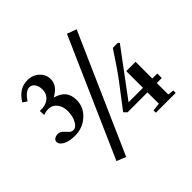

<svg xmlns="http://www.w3.org/2000/svg" viewBox="-185 -884 1130 1130"><g transform="rotate(-45 379.5 -319.5)"><path d="M251.5 60.5 193.8 37.1 517.6 -698.7 576.7 -677.2ZM126.5 -240.2Q81.5 -240.2 52.7 -255.1Q23.9 -270 23.9 -292.5Q23.9 -305.2 35.2 -312.7Q46.4 -320.3 64.9 -320.3Q83 -320.3 103.5 -296.9Q118.2 -280.8 125.7 -275.6Q133.3 -270.5 143.6 -270.5Q167 -270.5 183.3 -301.5Q199.7 -332.5 199.7 -373.5Q199.7 -412.6 179.2 -438Q158.7 -463.4 125.5 -463.4Q106.4 -463.4 85 -455.1L83.5 -490.2Q129.9 -487.8 157 -509.5Q184.1 -531.2 184.1 -569.3Q184.1 -597.2 170.9 -615Q157.7 -632.8 139.6 -632.8Q106 -632.8 72.3 -581.1L45.9 -599.1Q69.8 -636.7 97.4 -653.6Q125 -670.4 160.6 -670.4Q202.6 -670.4 232.2 -643.3Q261.7 -616.2 261.7 -577.6Q261.7 -550.8 246.8 -529.3Q231.9 -507.8 197.3 -488.3Q242.7 -475.1 262.7 -449.5Q282.7 -423.8 282.7 -382.3Q282.7 -323.2 236.8 -281.7Q190.9 -240.2 126.5 -240.2ZM559.1 0V-19.5L608.9 -24.9V-119.6H442.9L424.8 -138.2L537.1 -285.2Q575.7 -335.4 649.9 -449.2H691.9L699.2 -439.9L488.8 -157.2H608.9V-296.4H686.5V-157.2H728V-119.6H686.5V-24.4L724.1 -20V0Z"/></g></svg>

Font: Elstob 6pt SemiBold
Style: Regular
Weight: 600
Designer: Peter S. Baker
Version: Version 1.015